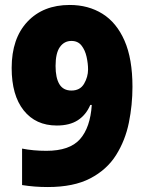

<svg xmlns="http://www.w3.org/2000/svg" viewBox="-20 -744 584 774"><path d="M173 10Q145 10 119.5 8Q94 6 69 2V-145Q114 -136 167 -136Q261 -136 302.5 -183Q344 -230 350 -321H344Q327 -281 294 -259.5Q261 -238 209 -238Q124 -238 75.5 -299Q27 -360 27 -470Q27 -589 90.5 -656.5Q154 -724 261 -724Q336 -724 393 -688.5Q450 -653 482 -580Q514 -507 514 -394Q514 -321 499.5 -249.5Q485 -178 448 -119Q411 -60 344 -25Q277 10 173 10ZM268 -379Q303 -379 319 -406.5Q335 -434 335 -464Q335 -488 329 -515Q323 -542 308.5 -560.5Q294 -579 268 -579Q239 -579 221.5 -554.5Q204 -530 204 -478Q204 -430 219.5 -404.5Q235 -379 268 -379Z"/></svg>

Font: Noto Sans Tamil SemiCondensed Black
Style: Regular
Weight: 900
Width: 4
Designer: Jelle Bosma - Monotype Design Team
Foundry: Monotype Imaging Inc.
Version: Version 2.004; ttfautohint (v1.8.4.7-5d5b)